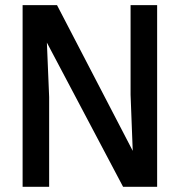

<svg xmlns="http://www.w3.org/2000/svg" viewBox="-20 -718 690 738"><path d="M66.9 0V-698.2H199.2L490.2 -138.2L481.9 -354V-698.2H584V0H453.1L160.2 -554.2L168.9 -345.2V0Z"/></svg>

Font: Azeret Mono
Style: Regular
Weight: 400
Designer: Martin Vácha
Foundry: Displaay
Version: Version 1.002